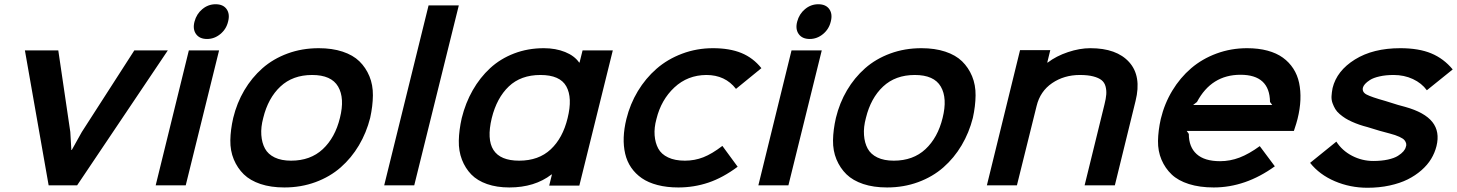

<svg xmlns="http://www.w3.org/2000/svg" viewBox="-20 -865 6801 896"><path d="M606.9 -629.9H763.2L339.8 0H207L96.2 -629.9H252L308.1 -249L313 -165H314.9L361.8 -249Z M1002.4 -629.9 846.7 0H706.5L861.3 -629.9ZM1044.4 -764.2Q1036.1 -729 1008.3 -706.1Q980.5 -683.1 946.3 -683.1Q911.1 -683.1 894.8 -706.1Q878.4 -729 887.7 -764.2Q897 -799.8 924.3 -822.5Q951.7 -845.2 986.3 -845.2Q1021.5 -845.2 1037.6 -822.3Q1053.7 -799.3 1044.4 -764.2Z M1566.4 -314.9Q1589.4 -406.7 1557.9 -460.9Q1526.4 -515.1 1436.5 -515.1Q1346.2 -515.1 1288.6 -461.2Q1231 -407.2 1208.5 -314.9Q1196.8 -271.5 1199.5 -234.9Q1202.1 -198.2 1216.6 -171.6Q1231 -145 1262 -130.1Q1293 -115.2 1338.4 -115.2Q1428.7 -115.2 1486.3 -168.9Q1543.9 -222.7 1566.4 -314.9ZM1707.5 -314.9Q1689.9 -245.6 1655 -186.8Q1620.1 -127.9 1570.1 -84Q1520 -40 1452.4 -15.1Q1384.8 9.8 1307.1 9.8Q1244.1 9.8 1195.8 -6.3Q1147.5 -22.5 1117.7 -51.5Q1087.9 -80.6 1071 -121.1Q1054.2 -161.6 1054.9 -210.4Q1055.7 -259.3 1068.4 -314.9Q1085.4 -384.8 1120.1 -443.6Q1154.8 -502.4 1204.6 -546.4Q1254.4 -590.3 1321.8 -615.2Q1389.2 -640.1 1467.3 -640.1Q1530.3 -640.1 1578.9 -624Q1627.4 -607.9 1657.2 -578.9Q1687 -549.8 1703.9 -509.3Q1720.7 -468.8 1720.2 -419.7Q1719.7 -370.6 1707.5 -314.9Z M2121.1 -839.8 1913.1 0H1772.9L1980 -839.8Z M2628.9 -314Q2652.3 -408.7 2622.8 -461.9Q2593.3 -515.1 2502 -515.1Q2410.6 -515.1 2354.5 -461.7Q2298.3 -408.2 2274.9 -314Q2227.1 -115.2 2402.8 -115.2Q2493.7 -115.2 2550 -168Q2606.4 -220.7 2628.9 -314ZM2839.8 -629.9 2683.6 1H2543L2555.7 -50.8H2553.7Q2475.1 9.8 2356.9 9.8Q2298.3 9.8 2252.9 -6.1Q2207.5 -22 2179.4 -50.8Q2151.4 -79.6 2135.7 -119.9Q2120.1 -160.2 2121.1 -209Q2122.1 -257.8 2134.8 -314Q2152.3 -384.8 2186 -443.8Q2219.7 -502.9 2267.3 -546.9Q2314.9 -590.8 2379.2 -615.5Q2443.4 -640.1 2517.6 -640.1Q2573.2 -640.1 2617.2 -622.3Q2661.1 -604.5 2682.6 -573.2H2684.6L2698.7 -629.9Z M3351.1 -184.1 3422.4 -86.9Q3353.5 -35.6 3286.1 -12.9Q3218.8 9.8 3145.5 9.8Q3091.8 9.8 3048.6 -1.5Q3005.4 -12.7 2975.3 -33.4Q2945.3 -54.2 2925.5 -83Q2905.8 -111.8 2897.5 -147.5Q2889.2 -183.1 2890.6 -223.9Q2892.1 -264.6 2903.3 -310.1Q2920.4 -379.4 2956.5 -439.5Q2992.7 -499.5 3043.9 -544.2Q3095.2 -588.9 3163.3 -614.5Q3231.4 -640.1 3307.1 -640.1Q3384.8 -640.1 3439.7 -617.7Q3494.6 -595.2 3533.2 -546.9L3414.6 -450.2Q3364.3 -515.1 3276.4 -515.1Q3189 -514.6 3127.2 -457Q3065.4 -399.4 3043.5 -310.1Q3032.2 -269 3034.9 -233.6Q3037.6 -198.2 3051.8 -171.9Q3065.9 -145.5 3097.7 -130.4Q3129.4 -115.2 3176.3 -115.2Q3221.7 -115.2 3262.2 -131.1Q3302.7 -147 3351.1 -184.1Z M3814.9 -629.9 3659.2 0H3519L3673.8 -629.9ZM3856.9 -764.2Q3848.6 -729 3820.8 -706.1Q3793 -683.1 3758.8 -683.1Q3723.6 -683.1 3707.3 -706.1Q3690.9 -729 3700.2 -764.2Q3709.5 -799.8 3736.8 -822.5Q3764.2 -845.2 3798.8 -845.2Q3834 -845.2 3850.1 -822.3Q3866.2 -799.3 3856.9 -764.2Z M4378.9 -314.9Q4401.9 -406.7 4370.4 -460.9Q4338.9 -515.1 4249 -515.1Q4158.7 -515.1 4101.1 -461.2Q4043.5 -407.2 4021 -314.9Q4009.3 -271.5 4012 -234.9Q4014.6 -198.2 4029.1 -171.6Q4043.5 -145 4074.5 -130.1Q4105.5 -115.2 4150.9 -115.2Q4241.2 -115.2 4298.8 -168.9Q4356.4 -222.7 4378.9 -314.9ZM4520 -314.9Q4502.4 -245.6 4467.5 -186.8Q4432.6 -127.9 4382.6 -84Q4332.5 -40 4264.9 -15.1Q4197.3 9.8 4119.6 9.8Q4056.6 9.8 4008.3 -6.3Q3960 -22.5 3930.2 -51.5Q3900.4 -80.6 3883.5 -121.1Q3866.7 -161.6 3867.4 -210.4Q3868.2 -259.3 3880.9 -314.9Q3897.9 -384.8 3932.6 -443.6Q3967.3 -502.4 4017.1 -546.4Q4066.9 -590.3 4134.3 -615.2Q4201.7 -640.1 4279.8 -640.1Q4342.8 -640.1 4391.4 -624Q4439.9 -607.9 4469.7 -578.9Q4499.5 -549.8 4516.4 -509.3Q4533.2 -468.8 4532.7 -419.7Q4532.2 -370.6 4520 -314.9Z M5279.3 -394 5182.6 0H5041.5L5134.3 -377.9Q5141.1 -404.8 5142.6 -424.3Q5144 -443.8 5139.2 -461.9Q5134.3 -480 5120.6 -491Q5106.9 -502 5081.8 -508.5Q5056.6 -515.1 5019.5 -515.1Q4945.8 -515.1 4889.9 -477.1Q4834 -439 4817.4 -370.1L4725.6 0H4585.4L4740.2 -630.9H4881.3L4867.2 -573.2H4869.6Q4909.2 -603.5 4963.9 -621.8Q5018.6 -640.1 5068.4 -640.1Q5190.9 -640.1 5249.5 -575Q5308.1 -509.8 5279.3 -394Z M5547.9 -375H5917L5906.7 -389.2Q5905.3 -516.1 5769 -516.1Q5633.3 -516.1 5565.9 -389.2ZM6035.2 -310.1Q6031.7 -294.4 6018.1 -253.9H5518.1L5527.8 -240.2Q5527.8 -178.7 5564.5 -145.8Q5601.1 -112.8 5673.8 -112.8Q5720.2 -112.8 5764.4 -129.6Q5808.6 -146.5 5858.9 -183.1L5929.2 -88.9Q5792.5 9.8 5644 9.8Q5578.6 9.8 5528.3 -6.1Q5478 -22 5447.8 -50.8Q5417.5 -79.6 5400.4 -119.6Q5383.3 -159.7 5384 -207.5Q5384.8 -255.4 5397 -310.1Q5414.1 -381.3 5450.7 -441.9Q5487.3 -502.4 5538.6 -546.4Q5589.8 -590.3 5657.2 -615.2Q5724.6 -640.1 5799.8 -640.1Q5852.5 -640.1 5895 -628.7Q5937.5 -617.2 5966.8 -595.9Q5996.1 -574.7 6015.4 -544.9Q6034.7 -515.1 6042.5 -478.3Q6050.3 -441.4 6048.6 -399.2Q6046.9 -356.9 6035.2 -310.1Z M6683.6 -183.1Q6675.8 -151.9 6658.7 -123.5Q6641.6 -95.2 6613.5 -70.6Q6585.4 -45.9 6549.3 -27.8Q6513.2 -9.8 6464.8 0.7Q6416.5 11.2 6361.3 11.2Q6280.8 11.2 6209.2 -19.3Q6137.7 -49.8 6093.8 -105L6216.3 -204.1Q6243.2 -162.1 6289.8 -137.9Q6336.4 -113.8 6388.7 -113.8Q6427.2 -113.8 6457 -120.4Q6486.8 -127 6503.7 -137.7Q6520.5 -148.4 6529.3 -158.7Q6538.1 -168.9 6540.5 -179.2Q6543.9 -186.5 6542.2 -194.8Q6540.5 -203.1 6534.4 -210.7Q6528.3 -218.3 6510.5 -226.6Q6492.7 -234.9 6464.4 -242.2Q6424.3 -252 6361.3 -272Q6340.8 -277.3 6323.7 -283.2Q6306.6 -289.1 6289.1 -296.9Q6271.5 -304.7 6258.1 -313.2Q6244.6 -321.8 6231.7 -332.8Q6218.8 -343.8 6211.4 -356Q6204.1 -368.2 6198.5 -383.5Q6192.9 -398.9 6193.8 -416.3Q6194.8 -433.6 6198.7 -454.1Q6218.3 -534.7 6303 -587.4Q6387.7 -640.1 6514.6 -640.1Q6600.6 -640.1 6658.9 -616Q6717.3 -591.8 6759.3 -541L6638.7 -443.8Q6614.3 -477.1 6573.5 -496.1Q6532.7 -515.1 6483.4 -515.1Q6446.8 -515.1 6418 -508.5Q6389.2 -502 6373.5 -491.9Q6357.9 -481.9 6350.1 -472.9Q6342.3 -463.9 6340.3 -456.1Q6335.4 -435.5 6357.4 -423.8Q6379.4 -412.1 6444.3 -394Q6517.1 -370.6 6537.6 -366.2Q6628.4 -340.8 6664.3 -295.7Q6700.2 -250.5 6683.6 -183.1Z"/></svg>

Font: Sinkin Sans 600 SemiBold Italic
Style: Regular
Weight: 600
Italic angle: -112°
Designer: Keith Bates
Foundry: K-Type
Version: Sinkin Sans (version 1.0)  by Keith Bates   •   © 2014   www